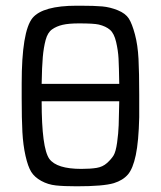

<svg xmlns="http://www.w3.org/2000/svg" viewBox="-20 -642 565 673"><path d="M56 -298V-349Q56 -532 94 -579Q130 -622 249 -622H261Q311 -622 338.5 -619.5Q366 -617 393 -606Q420 -595 431.5 -577Q443 -559 453 -521.5Q463 -484 465.5 -435.5Q468 -387 468 -310V-231Q466 -146 456 -98.5Q446 -51 428.5 -30.5Q411 -10 379 0Q342 11 249 11Q204 11 176 8Q148 5 124.5 -8Q101 -21 89.5 -39.5Q78 -58 69.5 -95.5Q61 -133 58.5 -179Q56 -225 56 -298ZM126 -287Q126 -123 153 -85Q179 -50 265 -50Q297 -50 318.5 -53.5Q340 -57 355 -70.5Q370 -84 378 -97Q386 -110 390.5 -142.5Q395 -175 396 -203Q397 -231 398 -287ZM126 -348H398Q397 -409 395.5 -437Q394 -465 387 -495Q380 -525 365.5 -537.5Q351 -550 326 -556Q308 -560 257 -560Q221 -560 199.5 -555Q178 -550 162.5 -539Q147 -528 140 -502Q133 -476 130 -442Q127 -408 126 -348Z"/></svg>

Font: CMU Typewriter Text
Style: Regular
Weight: 500
Monospace: yes
Version: Version 0.7.0